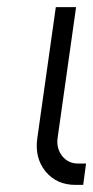

<svg xmlns="http://www.w3.org/2000/svg" viewBox="-20 -520 262 540"><path d="M137 -500 85 -132Q77 -76 108 -38Q139 0 192 0H214L222 -60H200Q172 -60 155 -81Q138 -103 142 -132L194 -500Z"/></svg>

Font: Unageo
Style: Light-Italic
Weight: 300
Designer: Richard Sepsi
Foundry: Richard Sepsi
Version: Version 2.000